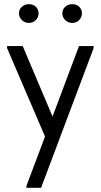

<svg xmlns="http://www.w3.org/2000/svg" viewBox="-20 -661 483 921"><path d="M232 -102 359 -440H429V-430L177 240H107V230L196 -6L14 -430V-440H89ZM71 -597Q71 -616 85 -628.5Q99 -641 119 -641Q139 -641 152 -628.5Q165 -616 165 -597Q165 -578 151.5 -564.5Q138 -551 119 -551Q99 -551 85 -564.5Q71 -578 71 -597ZM279 -597Q279 -616 293 -628.5Q307 -641 327 -641Q347 -641 360 -628.5Q373 -616 373 -597Q373 -578 359.5 -564.5Q346 -551 327 -551Q307 -551 293 -564.5Q279 -578 279 -597Z"/></svg>

Font: Tilda Sans
Style: Regular
Weight: 400
Designer: ParaType Ltd
Foundry: ParaType Ltd
Version: Version 1.002W